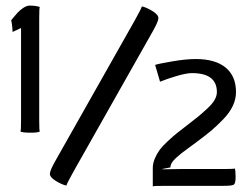

<svg xmlns="http://www.w3.org/2000/svg" viewBox="-20 -643 883 686"><path d="M525.9 22.9V-43Q525.9 -59.6 533.4 -77.1Q541 -94.7 551 -108.2Q561 -121.6 580.3 -139.4Q599.6 -157.2 612.5 -167.5Q625.5 -177.7 648.9 -195.8Q675.8 -216.3 689.7 -227.8Q703.6 -239.3 721.4 -255.9Q739.3 -272.5 747.1 -286.6Q754.9 -300.8 754.9 -314Q754.9 -381.8 666 -381.8Q646.5 -381.8 611.6 -371.6Q576.7 -361.3 551.8 -351.1L534.2 -411.1Q547.4 -415.5 595.9 -423.8Q644.5 -432.1 679.2 -432.1Q749 -432.1 786.1 -401.6Q823.2 -371.1 823.2 -314Q823.2 -289.1 811.8 -264.6Q800.3 -240.2 777.6 -216.8Q754.9 -193.4 735.6 -177Q716.3 -160.6 686 -138.2Q677.2 -131.3 657 -116.7Q636.7 -102.1 628.7 -95.7Q620.6 -89.4 609.1 -78.9Q597.7 -68.4 593.3 -60.5Q588.9 -52.7 588.9 -44.9L559.1 -39.1L560.1 -38.1Q611.8 -39.1 627 -39.1H777.8Q814.9 -39.1 818.8 -41Q821.8 -35.2 821.8 -9.8Q821.8 12.7 815.2 16.8Q808.6 21 777.8 21H568.8Q529.8 21 525.9 22.9ZM158.2 -22Q158.2 -33.2 176.8 -66.4L461.9 -570.8Q485.8 -613.8 486.8 -620.1Q502 -617.2 523.9 -604Q545.9 -590.8 545.9 -578.1Q545.9 -566.9 527.3 -533.7L242.2 -29.3Q218.3 13.7 217.3 20Q202.1 17.1 180.2 3.9Q158.2 -9.3 158.2 -22ZM120.1 -214.8Q120.1 -176.8 122.1 -172.9Q114.3 -168.9 89.8 -168.9Q61 -168.9 53.2 -172.9Q55.2 -176.8 55.2 -214.8V-543L24.9 -528.8Q24.9 -539.1 22.9 -554Q21 -568.8 20 -570.8L26.9 -579.1Q33.7 -587.9 42.5 -597.4Q51.3 -606.9 63.5 -615Q75.7 -623 85.9 -623Q107.4 -623 122.1 -618.2Q120.1 -614.3 120.1 -577.1Z"/></svg>

Font: Nikodecs
Style: Medium
Weight: 500
Version: Version 0.29